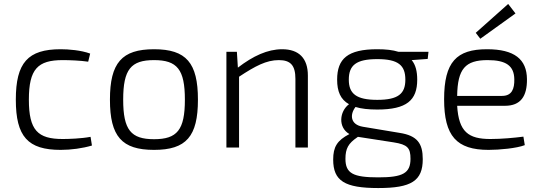

<svg xmlns="http://www.w3.org/2000/svg" viewBox="-20 -746 2740 971"><path d="M438 -54C391 -45 326 -43 297 -43C171 -43 126 -87 126 -242C126 -397 171 -442 297 -442C331 -442 386 -440 426 -434L436 -475C390 -492 327 -497 287 -497C121 -497 60 -429 60 -242C60 -55 121 12 287 12C340 12 398 4 445 -10Z M759 -497C596 -497 536 -428 536 -242C536 -56 596 12 759 12C922 12 981 -56 981 -242C981 -428 922 -497 759 -497ZM759 -442C876 -442 915 -395 915 -242C915 -89 876 -42 759 -42C642 -42 603 -89 603 -242C603 -395 642 -442 759 -442Z M1178 -484H1125V0H1189V-358C1271 -412 1327 -442 1390 -442C1449 -442 1474 -416 1474 -347V0H1537V-364C1537 -451 1492 -497 1407 -497C1333 -497 1260 -463 1183 -404Z M2143 -448 2147 -484H1995C1967 -493 1932 -497 1888 -497C1738 -497 1685 -449 1685 -343C1685 -284 1702 -243 1745 -219C1697 -183 1688 -102 1747 -68C1685 -36 1665 -3 1665 61C1665 169 1723 205 1893 205C2060 205 2118 169 2118 59C2118 -20 2091 -60 2001 -74L1815 -105C1750 -116 1749 -168 1778 -205C1807 -196 1843 -192 1888 -192C2037 -192 2090 -239 2090 -343C2090 -385 2082 -418 2062 -442ZM1888 -241C1782 -241 1744 -272 1744 -343C1744 -416 1781 -447 1888 -447C1994 -447 2030 -416 2030 -343C2030 -272 1994 -241 1888 -241ZM1790 -54 1971 -26C2041 -15 2056 2 2056 57C2056 130 2017 151 1893 151C1766 151 1727 131 1727 57C1727 5 1742 -21 1786 -51Z M2409 -550 2587 -678 2550 -726 2386 -580ZM2534 -211C2613 -211 2646 -259 2645 -346C2644 -446 2582 -497 2443 -497C2289 -497 2226 -433 2226 -244C2226 -58 2289 12 2451 12C2506 12 2593 4 2634 -12L2627 -55C2581 -49 2517 -43 2460 -43C2349 -43 2300 -79 2292 -211ZM2292 -261C2294 -398 2333 -442 2446 -442C2540 -442 2580 -413 2581 -345C2582 -297 2569 -261 2519 -261Z"/></svg>

Font: SnT
Style: Regular
Weight: 300
Designer: Natanael Gama
Version: Version 1.001;PS 001.001;hotconv 1.0.70;makeotf.lib2.5.58329